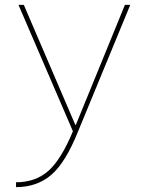

<svg xmlns="http://www.w3.org/2000/svg" viewBox="-20 -540 597 790"><path d="M290 -26H292L494 -520H516L302 -1Q250 129 191 179.5Q132 230 46 230V210Q125 210 178 164Q231 118 280 0L56 -520H78Z"/></svg>

Font: M PLUS 1p Thin
Style: Regular
Weight: 250
Version: Version 1.062